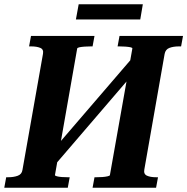

<svg xmlns="http://www.w3.org/2000/svg" viewBox="-42 -878 876 898"><path d="M177 -142 594 -627 621 -580 204 -94ZM-22 0 -13 -49H-4Q22 -49 41 -56Q60 -63 63 -83L159 -626Q163 -647 146.5 -654Q130 -661 104 -661H94L103 -710H400L391 -661H383Q369 -661 354.5 -660Q340 -659 330 -657Q320 -655 319 -651L215 -59Q215 -56 224 -53.5Q233 -51 247.5 -50Q262 -49 275 -49H284L275 0ZM391 0 400 -49H409Q423 -49 437 -50Q451 -51 461.5 -53.5Q472 -56 472 -59L577 -651Q578 -655 568 -657Q558 -659 544 -660Q530 -661 516 -661H508L517 -710H814L805 -661H795Q769 -661 750.5 -654Q732 -647 728 -626L633 -85Q629 -64 645 -56.5Q661 -49 688 -49H697L688 0ZM326 -858H626L614 -787H313Z"/></svg>

Font: Roboto Serif 72pt SemiCondensed SemiBold
Style: Italic
Weight: 600
Width: 4
Italic angle: -10°
Designer: Greg Gazdowicz
Foundry: Commercial Type
Version: Version 1.008